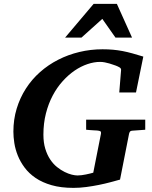

<svg xmlns="http://www.w3.org/2000/svg" viewBox="-20 -937 770 974"><path d="M648.9 -273.9Q642.1 -272.9 639.4 -269.3Q636.7 -265.6 634.8 -258.8L588.9 -25.9Q567.9 -20 540.5 -12.7Q513.2 -5.4 481.9 1Q450.7 7.3 417.7 11.7Q384.8 16.1 353 16.1Q289.1 16.1 241.7 2.4Q194.3 -11.2 160.6 -34.2Q127 -57.1 105 -86.7Q83 -116.2 70.3 -147.9Q57.6 -179.7 52.7 -211.2Q47.9 -242.7 47.9 -269Q47.9 -331.1 64.7 -386.2Q81.5 -441.4 111.6 -488Q141.6 -534.7 183.3 -571.5Q225.1 -608.4 275.4 -634Q325.7 -659.7 382.8 -673.3Q439.9 -687 500 -687Q528.3 -687 553 -684.8Q577.6 -682.6 601.8 -678Q626 -673.3 651.4 -666.3Q676.8 -659.2 707 -649.9L669.9 -467.8H585L594.2 -581.1Q595.2 -589.8 586.7 -595Q578.1 -600.1 567.9 -604Q563 -605.5 554.4 -608.6Q545.9 -611.8 534.9 -615Q523.9 -618.2 511.7 -620.6Q499.5 -623 487.8 -623Q457 -623 423.8 -611.8Q390.6 -600.6 358.6 -578.9Q326.7 -557.1 297.9 -525.1Q269 -493.2 247.3 -452.1Q225.6 -411.1 212.9 -361.3Q200.2 -311.5 200.2 -253.9Q200.2 -213.4 209.7 -182.4Q219.2 -151.4 234.6 -128.2Q250 -105 269.3 -89.6Q288.6 -74.2 307.9 -64.7Q327.1 -55.2 344.2 -51Q361.3 -46.9 373 -46.9Q382.8 -46.9 394 -48.3Q405.3 -49.8 416 -52Q426.8 -54.2 436.5 -56.6Q446.3 -59.1 453.1 -61L492.2 -258.8Q493.7 -268.1 489.3 -271Q484.9 -273.9 473.1 -274.9Q464.4 -274.9 455.1 -275.9Q446.8 -276.4 436.8 -277.1Q426.8 -277.8 417 -278.8V-330.1H716.8V-278.8ZM565.9 -746.1 499 -841.3 393.1 -746.1H310.1L455.1 -917.5H572.8L649.9 -746.1Z"/></svg>

Font: Charis SIL
Style: Bold Italic
Weight: 700
Italic angle: -11°
Foundry: SIL International
Version: Version 4.112